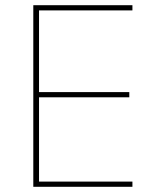

<svg xmlns="http://www.w3.org/2000/svg" viewBox="-20 -718 601 738"><path d="M108 0V-698H489V-678H130V-364H477V-344H130V-20H489V0Z"/></svg>

Font: IBM Plex Sans Thai Thin
Style: Regular
Weight: 100
Designer: Mike Abbink, Paul van der Laan, Pieter van Rosmalen, Ben Mitchell, Mark Frömberg
Foundry: Bold Monday
Version: Version 1.1